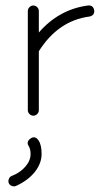

<svg xmlns="http://www.w3.org/2000/svg" viewBox="-20 -414 391 697"><path d="M81 -14V-374Q81 -382 87 -388Q93 -394 101 -394Q109 -394 115 -388Q121 -382 121 -374V-296Q194 -380 299 -394Q318 -396 322 -377Q324 -358 305 -354Q191 -339 121 -228V-14Q121 -6 115 0Q109 6 101 6Q93 6 87 0Q81 -6 81 -14ZM38 261Q31 264 23 261Q15 258 12 251Q9 244 12 236Q15 228 22 225Q53 213 72 191Q91 169 91 145Q91 127 84 116Q74 100 92 88Q108 78 120 96Q131 112 131 145Q131 179 106.5 210Q82 241 38 261Z"/></svg>

Font: Hoogli Light
Style: Regular
Weight: 300
Designer: Anand Singh Naorem
Foundry: Brand New Type
Version: Version 1.00 b007